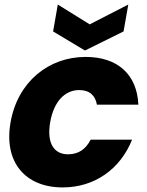

<svg xmlns="http://www.w3.org/2000/svg" viewBox="-20 -816 645 844"><path d="M26.6 -279.2C-4.9 -102.5 91.8 7.9 255.6 7.9C395.9 7.9 509 -72.9 560.6 -202H378.4C357.5 -160.9 325.8 -137.7 278.9 -137.7C217.6 -137.7 184.4 -186.2 200.7 -279.2C216.9 -371.7 266.7 -420.1 328 -420.1C374.9 -420.1 399.1 -395.1 406 -355.9H588.2C582.4 -488.8 496.9 -565.8 356.6 -565.8C192.8 -565.8 57.7 -455.4 26.6 -279.2ZM374.3 -708.9 234.1 -796 213.4 -677.9 353.5 -593.9 523.2 -677.9 543.9 -796Z"/></svg>

Font: Poppins Devanagari Thin
Style: Italic
Weight: 100
Italic angle: -10°
Designer: Ninad Kale (Devanagari), Jonny Pinhorn (Latin)
Foundry: Indian Type Foundry
Version: 4.005